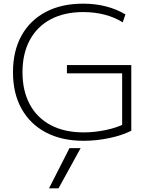

<svg xmlns="http://www.w3.org/2000/svg" viewBox="-20 -760 824 1050"><path d="M300 270H248L360 50H421ZM437 10Q318 10 231.5 -35.5Q145 -81 98 -165Q51 -249 51 -365Q51 -481 97.5 -565Q144 -649 230 -694.5Q316 -740 435 -740Q501 -740 559.5 -725Q618 -710 666 -681L651 -638Q606 -666 551.5 -680Q497 -694 435 -694Q332 -694 257.5 -654.5Q183 -615 143 -541Q103 -467 103 -365Q103 -263 143 -189Q183 -115 258 -75.5Q333 -36 437 -36Q496 -36 556.5 -48.5Q617 -61 661 -83L648 -59V-359H346V-404H698V-45Q646 -19 576 -4.5Q506 10 437 10Z"/></svg>

Font: M PLUS 2 Light
Style: Regular
Weight: 300
Designer: Coji Morishita
Foundry: UNDERFOREST DESIGN
Version: Version 1.001